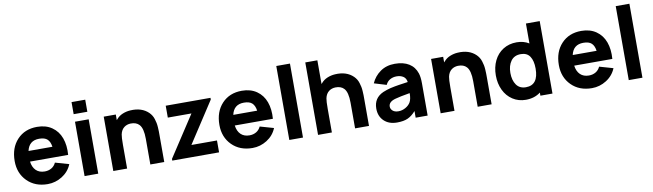

<svg xmlns="http://www.w3.org/2000/svg" viewBox="-41 -1354 6656 1957"><g transform="rotate(-10 3287.0 -375.5)"><path d="M194.8 -241.7Q202.6 -182.1 236.3 -149.4Q270 -116.7 326.2 -116.7Q365.7 -116.7 396.2 -134.8Q426.8 -152.8 442.9 -187.5L584.5 -147Q554.2 -72.3 484.6 -28.3Q415 15.6 334.5 15.6Q203.6 15.6 122.6 -65.7Q41.5 -147 41.5 -273.9Q41.5 -410.6 119.9 -494.4Q198.2 -578.1 326.2 -578.1Q416.5 -578.1 479.2 -534.7Q542 -491.2 569.6 -415.8Q597.2 -340.3 589.4 -241.7ZM326.2 -455.1Q221.7 -455.1 198.7 -351.1H445.8Q438.5 -403.8 411.1 -429.4Q383.8 -455.1 326.2 -455.1Z M716.8 -765.6H858.4V-640.6H716.8ZM716.8 -562.5V0H858.4V-562.5Z M1480 -517.6Q1494.6 -502.9 1505.6 -485.4Q1516.6 -467.8 1523.2 -445.8Q1529.8 -423.8 1533.7 -405.8Q1537.6 -387.7 1539.3 -360.4Q1541 -333 1541.3 -317.1Q1541.5 -301.3 1541.5 -272V0H1397.5V-265.6Q1397.5 -374 1360.4 -413.6Q1329.6 -447.3 1271.5 -445.8Q1232.9 -444.3 1205.1 -423.8Q1172.9 -399.9 1163.1 -352.1Q1157.2 -324.7 1157.2 -244.6V0H1014.2V-562.5H1139.2V-504.4Q1144.5 -509.8 1146.5 -512.7Q1172.4 -543.5 1210.9 -559.6Q1249.5 -575.7 1291.5 -578.1Q1410.2 -585.9 1480 -517.6Z M2108.9 -123V0H1624.5V-17.6L1900.4 -439.5H1655.8V-562.5H2119.1V-544.9L1844.2 -123Z M2314 -241.7Q2321.8 -182.1 2355.5 -149.4Q2389.2 -116.7 2445.3 -116.7Q2484.9 -116.7 2515.4 -134.8Q2545.9 -152.8 2562 -187.5L2703.6 -147Q2673.3 -72.3 2603.8 -28.3Q2534.2 15.6 2453.6 15.6Q2322.8 15.6 2241.7 -65.7Q2160.6 -147 2160.6 -273.9Q2160.6 -410.6 2239 -494.4Q2317.4 -578.1 2445.3 -578.1Q2535.6 -578.1 2598.4 -534.7Q2661.1 -491.2 2688.7 -415.8Q2716.3 -340.3 2708.5 -241.7ZM2445.3 -455.1Q2340.8 -455.1 2317.9 -351.1H2564.9Q2557.6 -403.8 2530.3 -429.4Q2502.9 -455.1 2445.3 -455.1Z M2835.9 0H2977.5V-765.6H2835.9Z M3599.1 -517.6Q3613.8 -502.9 3624.8 -485.4Q3635.7 -467.8 3642.3 -445.8Q3648.9 -423.8 3652.8 -405.8Q3656.7 -387.7 3658.4 -360.4Q3660.2 -333 3660.4 -317.1Q3660.6 -301.3 3660.6 -272V0H3516.6V-265.6Q3516.6 -374 3479.5 -413.6Q3448.7 -447.3 3390.6 -445.8Q3352.1 -444.3 3324.2 -423.8Q3292 -399.9 3282.2 -352.1Q3276.4 -324.7 3276.4 -244.6V0H3133.3V-750H3258.3V-504.4Q3263.7 -509.8 3265.6 -512.7Q3291.5 -543.5 3330.1 -559.6Q3368.7 -575.7 3410.6 -578.1Q3529.3 -585.9 3599.1 -517.6Z M4267.6 0H4143.6V-68.8Q4105 -24.4 4061.8 -4.4Q4018.6 15.6 3949.7 15.6Q3864.7 15.6 3814.5 -33Q3764.2 -81.5 3764.2 -160.6Q3764.2 -270.5 3865.2 -315.4Q3882.8 -323.2 3904.8 -330.1Q3926.8 -336.9 3943.6 -341.3Q3960.4 -345.7 3990.2 -351.1Q4020 -356.4 4033.2 -358.4Q4046.4 -360.4 4082.3 -365.5Q4118.2 -370.6 4127 -372.1Q4121.6 -412.1 4093.5 -430.4Q4065.4 -448.7 4024.9 -448.7Q3986.3 -448.7 3956.1 -431.4Q3925.8 -414.1 3911.1 -380.4L3784.2 -418.9Q3814.9 -488.8 3877.7 -533.4Q3940.4 -578.1 4028.8 -578.1Q4117.2 -578.1 4174.8 -542.5Q4232.4 -506.8 4254.9 -437.5Q4267.6 -397.5 4267.6 -335.4ZM4107.9 -162.6Q4127 -195.3 4127 -257.3Q4020.5 -239.3 3974.6 -226.1Q3902.8 -206.5 3902.8 -157.2Q3902.8 -132.3 3923.6 -113.5Q3944.3 -94.7 3982.9 -94.7Q4021 -94.7 4055.7 -114Q4090.3 -133.3 4107.9 -162.6Z M4868.2 -517.6Q4882.8 -502.9 4893.8 -485.4Q4904.8 -467.8 4911.4 -445.8Q4918 -423.8 4921.9 -405.8Q4925.8 -387.7 4927.5 -360.4Q4929.2 -333 4929.4 -317.1Q4929.7 -301.3 4929.7 -272V0H4785.6V-265.6Q4785.6 -374 4748.5 -413.6Q4717.8 -447.3 4659.7 -445.8Q4621.1 -444.3 4593.3 -423.8Q4561 -399.9 4551.3 -352.1Q4545.4 -324.7 4545.4 -244.6V0H4402.3V-562.5H4527.3V-504.4Q4532.7 -509.8 4534.7 -512.7Q4560.5 -543.5 4599.1 -559.6Q4637.7 -575.7 4679.7 -578.1Q4798.3 -585.9 4868.2 -517.6Z M5417 -750H5559.6V0H5434.6V-32.2Q5372.1 15.6 5282.7 15.6Q5206.5 15.6 5147 -23.2Q5087.4 -62 5055.2 -129.6Q5022.9 -197.3 5022.9 -281.2Q5022.9 -366.7 5055.7 -434.1Q5088.4 -501.5 5149.2 -539.8Q5210 -578.1 5289.6 -578.1Q5361.3 -578.1 5417 -543.9ZM5305.2 -110.4Q5434.6 -110.4 5434.6 -281.2Q5434.6 -361.8 5404.5 -407Q5374.5 -452.1 5310.5 -452.1Q5242.7 -452.1 5208 -404.1Q5173.3 -356 5173.3 -281.2Q5173.3 -205.6 5206.5 -158Q5239.7 -110.4 5305.2 -110.4Z M5827.1 -241.7Q5835 -182.1 5868.7 -149.4Q5902.3 -116.7 5958.5 -116.7Q5998 -116.7 6028.6 -134.8Q6059.1 -152.8 6075.2 -187.5L6216.8 -147Q6186.5 -72.3 6116.9 -28.3Q6047.4 15.6 5966.8 15.6Q5835.9 15.6 5754.9 -65.7Q5673.8 -147 5673.8 -273.9Q5673.8 -410.6 5752.2 -494.4Q5830.6 -578.1 5958.5 -578.1Q6048.8 -578.1 6111.6 -534.7Q6174.3 -491.2 6201.9 -415.8Q6229.5 -340.3 6221.7 -241.7ZM5958.5 -455.1Q5854 -455.1 5831.1 -351.1H6078.1Q6070.8 -403.8 6043.5 -429.4Q6016.1 -455.1 5958.5 -455.1Z M6349.1 0H6490.7V-765.6H6349.1Z"/></g></svg>

Font: Manrope3 ExtraBold
Style: Bold
Weight: 800
Width: 4
Designer: Mikhail Sharanda
Foundry: Mikhail Sharanda
Version: Version 3.000;PS 003.000;hotconv 1.0.88;makeotf.lib2.5.64775